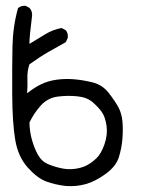

<svg xmlns="http://www.w3.org/2000/svg" viewBox="-20 -521 540 660"><path d="M205.1 118.2Q170.9 114.3 139.6 103Q108.4 91.8 75.2 54.7Q42 17.6 32.2 -41Q22.5 -99.6 22 -196.8Q21.5 -293.9 22.9 -362.3Q24.4 -430.7 42 -493.2Q51.8 -502 68.4 -501L82 -493.2Q92.8 -480.5 89.8 -462.9Q81.1 -395.5 81.1 -370.1Q110.4 -387.7 135.7 -403.3Q161.1 -418.9 191.4 -424.8L206.1 -417Q214.8 -407.2 212.9 -390.6L206.1 -376Q176.8 -359.4 147.9 -343.3Q119.1 -327.1 81.1 -299.8Q73.2 -276.4 74.2 -251Q75.2 -225.6 73.2 -200.2Q98.6 -220.7 122.6 -231.9Q146.5 -243.2 175.3 -247.1Q204.1 -251 234.4 -248.5Q264.6 -246.1 298.3 -237.8Q332 -229.5 354 -201.2Q376 -172.9 387.2 -151.9Q398.4 -130.9 400.9 -103.5Q403.3 -76.2 400.9 -44.4Q398.4 -12.7 388.7 19Q378.9 50.8 343.3 76.7Q307.6 102.5 274.9 111.8Q242.2 121.1 205.1 118.2ZM277.3 47.9Q295.9 38.1 312 22.5Q328.1 6.8 339.4 -25.9Q350.6 -58.6 346.2 -88.9Q341.8 -119.1 330.1 -135.7Q318.4 -152.3 298.8 -169.4Q279.3 -186.5 246.1 -189.9Q212.9 -193.4 178.7 -189Q144.5 -184.6 121.1 -159.2Q97.7 -133.8 81.1 -99.6Q82 -67.4 90.3 -38.6Q98.6 -9.8 110.8 11.7Q123 33.2 142.6 42Q162.1 50.8 187 56.6Q211.9 62.5 235.8 59.6Q259.8 56.6 277.3 47.9Z"/></svg>

Font: JasonHandwriting1
Style: Regular
Weight: 400
Version: Version 1.48.20